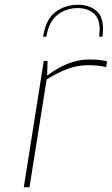

<svg xmlns="http://www.w3.org/2000/svg" viewBox="-20 -787 470 807"><path d="M164 -531H180L178 -469Q267 -537 355 -537Q405 -537 430 -529L426 -505Q392 -513 351 -513Q305 -513 263 -497Q221 -481 176 -453L104 0H80ZM308 -767Q353 -767 383 -743.5Q413 -720 413 -666Q413 -657 411 -633H397Q399 -655 399 -663Q399 -709 373.5 -731Q348 -753 306 -753Q258 -753 221.5 -724.5Q185 -696 175 -633H161Q173 -707 213.5 -737Q254 -767 308 -767Z"/></svg>

Font: Exo Thin
Style: Italic
Weight: 250
Italic angle: -9°
Designer: Natanael Gama
Foundry: Natanael Gama
Version: Version 1.500; ttfautohint (v1.6)